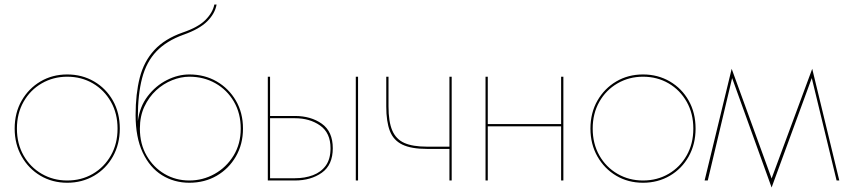

<svg xmlns="http://www.w3.org/2000/svg" viewBox="-20 -800 3745 851"><path d="M45 -230Q45 -300 76 -354Q107 -408 159.5 -439Q212 -470 278 -470Q344 -470 397 -439Q450 -408 480.5 -354Q511 -300 511 -230Q511 -161 480.5 -106.5Q450 -52 397 -21Q344 10 278 10Q212 10 159.5 -21Q107 -52 76 -106.5Q45 -161 45 -230ZM55 -230Q55 -163 84.5 -111Q114 -59 165 -29.5Q216 0 278 0Q341 0 391.5 -29.5Q442 -59 471.5 -111Q501 -163 501 -230Q501 -297 471.5 -349Q442 -401 391.5 -430.5Q341 -460 278 -460Q216 -460 165 -430.5Q114 -401 84.5 -349Q55 -297 55 -230Z M581 -290Q581 -384 599.5 -456Q618 -528 664 -578Q710 -628 790 -656Q858 -679 890.5 -711.5Q923 -744 930 -780H940Q933 -740 898.5 -705.5Q864 -671 793 -646Q718 -619 673.5 -572.5Q629 -526 610 -454Q591 -382 591 -280V-263Q599 -327 634.5 -373.5Q670 -420 719.5 -445Q769 -470 819 -470Q887 -470 940.5 -439Q994 -408 1025.5 -354Q1057 -300 1057 -230Q1057 -161 1025.5 -106.5Q994 -52 940.5 -21Q887 10 819 10Q752 10 698 -23.5Q644 -57 612.5 -124Q581 -191 581 -290ZM600 -230Q600 -162 630 -110Q660 -58 709.5 -29Q759 0 819 0Q879 0 931 -29Q983 -58 1015 -110Q1047 -162 1047 -230Q1047 -298 1016.5 -350Q986 -402 934.5 -431Q883 -460 819 -460Q782 -460 743 -444.5Q704 -429 672 -399.5Q640 -370 620 -327.5Q600 -285 600 -230Z M1557 -460H1567V0H1557ZM1167 -460H1177V-286H1287Q1358 -286 1406.5 -251.5Q1455 -217 1455 -143Q1455 -69 1406.5 -34.5Q1358 0 1287 0H1167ZM1287 -276H1177V-10H1287Q1331 -10 1367 -23.5Q1403 -37 1424 -66Q1445 -95 1445 -143Q1445 -211 1399 -243.5Q1353 -276 1287 -276Z M1702 -460V-328Q1702 -261 1718.5 -222Q1735 -183 1772 -166.5Q1809 -150 1872 -150H1972V-460H1982V0H1972V-140H1872Q1803 -140 1763.5 -159Q1724 -178 1708 -219.5Q1692 -261 1692 -328V-460Z M2132 -460H2142V-250H2467V-460H2477V0H2467V-240H2142V0H2132Z M2597 -230Q2597 -300 2628 -354Q2659 -408 2711.5 -439Q2764 -470 2830 -470Q2896 -470 2949 -439Q3002 -408 3032.5 -354Q3063 -300 3063 -230Q3063 -161 3032.5 -106.5Q3002 -52 2949 -21Q2896 10 2830 10Q2764 10 2711.5 -21Q2659 -52 2628 -106.5Q2597 -161 2597 -230ZM2607 -230Q2607 -163 2636.5 -111Q2666 -59 2717 -29.5Q2768 0 2830 0Q2893 0 2943.5 -29.5Q2994 -59 3023.5 -111Q3053 -163 3053 -230Q3053 -297 3023.5 -349Q2994 -401 2943.5 -430.5Q2893 -460 2830 -460Q2768 -460 2717 -430.5Q2666 -401 2636.5 -349Q2607 -297 2607 -230Z M3103 0 3223 -495 3400 -9 3580 -495 3700 0H3688L3578 -454L3400 31L3225 -454L3117 0Z"/></svg>

Font: Jost* Hairline
Style: Regular
Weight: 100
Version: Version 3.7